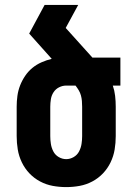

<svg xmlns="http://www.w3.org/2000/svg" viewBox="-20 -755 540 783"><path d="M250 8Q222 8 195 3Q168 -2 143.5 -15Q119 -28 100 -48Q81 -68 69 -93Q57 -118 52.5 -145Q48 -172 48 -200V-320Q48 -342 51 -364Q54 -386 62 -406.5Q70 -427 82.5 -445.5Q95 -464 112 -478Q129 -492 149.5 -501Q170 -510 191 -515L99 -618Q115 -647 130.5 -676.5Q146 -706 162 -735H299L248 -641L357 -520H471V-406H440Q447 -386 449.5 -364Q452 -342 452 -320V-200Q452 -172 447.5 -145Q443 -118 431 -93Q419 -68 400 -48Q381 -28 356.5 -15Q332 -2 305 3Q278 8 250 8ZM250 -106Q266 -106 280.5 -114.5Q295 -123 302.5 -137.5Q310 -152 312.5 -168Q315 -184 315 -200V-320Q315 -332 314 -343.5Q313 -355 310 -366Q307 -377 301 -387Q295 -397 288 -406H250Q235 -406 221 -399Q207 -392 198.5 -379Q190 -366 187.5 -350.5Q185 -335 185 -320V-200Q185 -184 187.5 -168Q190 -152 197.5 -137.5Q205 -123 219.5 -114.5Q234 -106 250 -106Z"/></svg>

Font: Iosevka Term Curly Heavy
Style: Regular
Weight: 900
Designer: Belleve Invis
Foundry: Belleve Invis
Version: Version 32.3.0